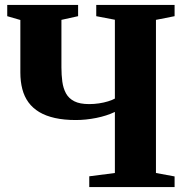

<svg xmlns="http://www.w3.org/2000/svg" viewBox="-20 -763 760 783"><path d="M448.5 -306.5Q415 -290.5 372.5 -282Q330 -273.5 289.5 -273.5Q241 -273.5 204 -281.8Q167 -290 140.2 -306Q113.5 -322 96.2 -345.5Q79 -369 71 -399.8Q63 -430.5 63 -467.5V-681.5L9.5 -697V-743H298.5V-697L230.5 -682V-488.5Q230.5 -457 234.2 -429.8Q238 -402.5 249.2 -382Q260.5 -361.5 283 -350Q305.5 -338.5 343.5 -338.5Q364 -338.5 384 -341.5Q404 -344.5 421 -349.8Q438 -355 448.5 -361V-682.5L372.5 -697V-743H692V-697L616 -682V-57.5L692 -43.5V0H344V-44L448.5 -57.5Z"/></svg>

Font: Merriweather 72pt ExtraBold
Style: Regular
Weight: 800
Version: Version 2.100